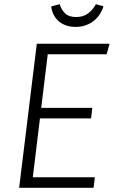

<svg xmlns="http://www.w3.org/2000/svg" viewBox="-20 -893 548 913"><path d="M71 0 155 -685H501L487 -635H207L176 -380H419L413 -330H170L136 -50H431L425 0ZM340 -765Q312 -765 290.5 -773.5Q269 -782 255 -796Q241 -810 233 -827.5Q225 -845 224 -863L264 -873Q272 -846 290 -829Q308 -812 342 -812Q376 -812 398.5 -829Q421 -846 436 -873L472 -863Q467 -845 456 -827.5Q445 -810 428.5 -796Q412 -782 389.5 -773.5Q367 -765 340 -765Z"/></svg>

Font: Glekhifnjqigglhiwekvrgaqftz
Style: Regular
Weight: 300
Italic angle: -8°
Designer: Carrois Corporate & Edenspiekermann
Foundry: Carrois Corporate GbR & Edenspiekermann AG
Version: Version 2.001